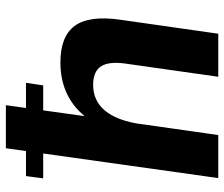

<svg xmlns="http://www.w3.org/2000/svg" viewBox="-76 -704 780 669"><g transform="rotate(-90 314.5 -370.0)"><path d="M427 -324Q435 -382 417 -409Q399 -436 353 -436Q297 -436 262.5 -394Q228 -352 216 -270L153 -194L162 -253Q183 -399 251.5 -474.5Q320 -550 431 -550Q522 -550 558.5 -500Q595 -450 580 -343L531 0H381ZM132 -740H282L232 -380L178 0H28ZM360 -670 351 -610H27L35 -670Z"/></g></svg>

Font: Pathway Extreme SemiCondensed
Style: Bold Italic
Weight: 700
Width: 4
Italic angle: -8°
Version: Version 1.001;gftools[0.9.26]